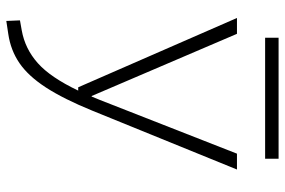

<svg xmlns="http://www.w3.org/2000/svg" viewBox="-171 -522 928 626"><g transform="rotate(90 293.0 -209.0)"><path d="M48.3 234.4 46.4 189.9 79.1 184.1Q139.2 173.3 185.8 131.8Q232.4 90.3 275.4 0H264.6L38.6 -517.6H90.3L293 -43.9H294.9Q300.3 -56.6 305.7 -70.3L481 -517.6H532.7L340.8 -45.9Q302.7 47.4 265.4 105Q228 162.6 186 191.4Q144 220.2 90.8 228ZM103 -609.4V-653.3H497.6V-609.4Z"/></g></svg>

Font: Caskaydia Cove ExtraLight
Style: Regular
Weight: 200
Monospace: yes
Designer: Aaron Bell
Foundry: Saja Typeworks
Version: Version 4.300; ttfautohint (v1.8.3)